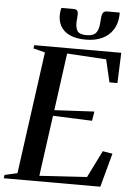

<svg xmlns="http://www.w3.org/2000/svg" viewBox="-78 -1008 736 1055"><g transform="rotate(5 289.5 -481.0)"><path d="M-16.5 0 -14 -18.5 56 -34.5 148.5 -708.5 84 -725 86.5 -743H566.5L560 -575.5H516L487 -700L270.5 -713L227.5 -397L447.5 -408.5L439 -357L223 -365.5L177 -30.5L438.5 -46.5L512.5 -195.5L566.5 -186.5L516 0ZM285 -960Q301 -960 306 -951.2Q311 -942.5 309.5 -926Q309.5 -917 308.5 -908.8Q307.5 -900.5 307 -893.5Q305.5 -859 317.2 -841Q329 -823 367 -823Q395.5 -823 410.5 -833Q425.5 -843 431.5 -864.5Q437.5 -886 439 -920Q440 -942 446.8 -952.2Q453.5 -962.5 468 -962.5H538.5Q539 -957.5 539 -952.2Q539 -947 538 -939.5Q535 -897.5 514 -865.5Q493 -833.5 455.5 -815.8Q418 -798 365.5 -798Q313 -798 278 -814Q243 -830 226.5 -859Q210 -888 212 -927.5Q212.5 -938 214 -945.5Q215.5 -953 217.5 -960Z"/></g></svg>

Font: Merriweather 144pt Medium
Style: Italic
Weight: 500
Italic angle: -7.8°
Version: Version 2.101